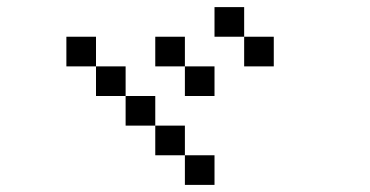

<svg xmlns="http://www.w3.org/2000/svg" viewBox="-20 -770 1040 540"><path d="M750 -583.3H666.7V-666.7H750ZM166.7 -583.3V-666.7H250V-583.3ZM333.3 -416.7V-500H416.7V-416.7ZM333.3 -583.3V-500H250V-583.3ZM500 -416.7V-333.3H416.7V-416.7ZM500 -333.3H583.3V-250H500ZM500 -583.3H416.7V-666.7H500ZM500 -500V-583.3H583.3V-500ZM666.7 -750V-666.7H583.3V-750Z"/></svg>

Font: GalmuriMono11 Regular
Style: Regular
Weight: 400
Designer: Lee Minseo (quiple)
Version: Version 2.399;hotconv 1.1.1;makeotfexe 2.6.0 DEVELOPMENT